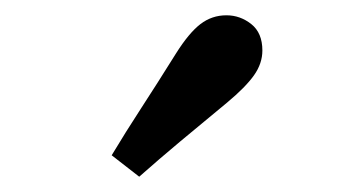

<svg xmlns="http://www.w3.org/2000/svg" viewBox="-20 -791 440 251"><path d="M126 -588Q144 -618 164.5 -649.5Q185 -681 210 -721Q227 -748 242 -759.5Q257 -771 276 -771Q294 -771 308.5 -759.5Q323 -748 323 -725Q323 -708 312 -692.5Q301 -677 277 -657Q243 -629 215.5 -606Q188 -583 162 -560Z"/></svg>

Font: Source Serif 4 SmText Semibold
Style: Regular
Weight: 600
Designer: Frank Grießhammer
Foundry: Adobe
Version: Version 4.005;hotconv 1.1.0;makeotfexe 2.6.0